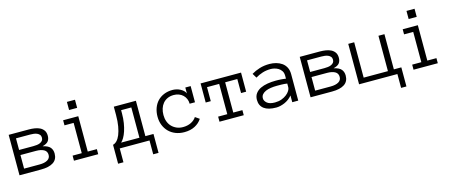

<svg xmlns="http://www.w3.org/2000/svg" viewBox="-43 -1284 5000 2087"><g transform="rotate(-15 2456.5 -240.5)"><path d="M454.1 -129.9Q454.1 -64 405.5 -32Q356.9 0 266.1 0H23.9V-455.1H251Q284.2 -455.1 316.7 -450Q349.1 -444.8 374.5 -431.9Q399.9 -418.9 416 -396Q432.1 -373 432.1 -335.9Q432.1 -300.8 415 -276.9Q397.9 -252.9 348.1 -240.2Q409.2 -226.1 431.6 -198.5Q454.1 -170.9 454.1 -129.9ZM365.2 -332Q365.2 -353 354 -366Q342.8 -378.9 326.4 -386Q310.1 -393.1 290 -395.5Q270 -397.9 251 -397.9H90.8V-267.1H251Q271 -267.1 291.5 -269.5Q312 -272 328.6 -279.5Q345.2 -287.1 355.2 -299.6Q365.2 -312 365.2 -332ZM387.2 -132.8Q387.2 -172.9 354.5 -191.4Q321.8 -210 265.1 -210H90.8V-57.1H265.1Q321.8 -57.1 354.5 -76.2Q387.2 -95.2 387.2 -132.8Z M818.8 -545.9H728V-637.2H818.8ZM909.7 0H636.7V-57.1H739.7V-397.9H636.7V-455.1H807.1V-57.1H909.7Z M1091.8 -57.1Q1114.7 -62 1135.7 -83.5Q1156.7 -105 1172.4 -143.1Q1188 -181.2 1197.5 -235.6Q1207 -290 1207 -360.8V-455.1H1455.6V-57.1H1546.9V155.8H1486.8V0H1151.9V155.8H1091.8ZM1273.9 -360.8Q1273.9 -304.2 1265.9 -254.6Q1257.8 -205.1 1244.9 -166Q1231.9 -127 1215.3 -98.9Q1198.7 -70.8 1182.6 -57.1H1388.7V-397.9H1273.9Z M2075.7 -85.9Q2046.9 -41 1996.8 -14.9Q1946.8 11.2 1877.9 11.2Q1824.7 11.2 1780.3 -6.3Q1735.8 -23.9 1704.3 -55.4Q1672.9 -86.9 1655.3 -130.4Q1637.7 -173.8 1637.7 -227.1Q1637.7 -278.8 1653.8 -323Q1669.9 -367.2 1699.7 -398.7Q1729.5 -430.2 1772.7 -448Q1815.9 -465.8 1868.7 -465.8Q1889.6 -465.8 1911.6 -460.9Q1933.6 -456.1 1953.1 -446Q1972.7 -436 1988.3 -422.1Q2003.9 -408.2 2011.7 -389.2V-455.1H2071.8V-272.9H2011.7Q2011.7 -303.2 2000.7 -328.1Q1989.7 -353 1970.7 -371.1Q1951.7 -389.2 1925.3 -399.2Q1898.9 -409.2 1868.7 -409.2Q1827.6 -409.2 1797.1 -395Q1766.6 -380.9 1746.1 -356.4Q1725.6 -332 1715.1 -299.1Q1704.6 -266.1 1704.6 -227.1Q1704.6 -188 1716.6 -155Q1728.5 -122.1 1751.2 -98.1Q1773.9 -74.2 1805.9 -60.1Q1837.9 -45.9 1877.9 -45.9Q1928.7 -45.9 1968.3 -65.4Q2007.8 -85 2028.8 -118.2Z M2638.7 -240.2H2581.5V-397.9H2444.8V-57.1H2547.4V0H2274.4V-57.1H2377.4V-397.9H2240.7V-240.2H2183.6V-455.1H2638.7Z M2728.5 -123Q2728.5 -166 2750 -195.1Q2771.5 -224.1 2806.4 -241Q2841.3 -257.8 2886.5 -265.4Q2931.6 -272.9 2978.5 -272.9Q2996.6 -272.9 3011 -272.5Q3025.4 -272 3038.3 -271Q3051.3 -270 3064.5 -268.6Q3077.6 -267.1 3093.3 -265.1V-297.9Q3093.3 -331.1 3078.9 -352.5Q3064.5 -374 3043.5 -386.5Q3022.5 -398.9 2999.5 -404.1Q2976.6 -409.2 2960.4 -409.2Q2909.7 -409.2 2866.7 -395.5Q2823.7 -381.8 2786.6 -358.9L2756.3 -409.2Q2797.4 -434.1 2848.4 -450Q2899.4 -465.8 2960.4 -465.8Q2997.6 -465.8 3033.4 -456.3Q3069.3 -446.8 3097.9 -427Q3126.5 -407.2 3143.6 -375Q3160.6 -342.8 3160.6 -297.9V0H3093.3V-76.2Q3075.7 -54.2 3053.5 -37.6Q3031.2 -21 3006.8 -10.5Q2982.4 0 2958 5.6Q2933.6 11.2 2911.6 11.2Q2821.3 11.2 2774.9 -23.4Q2728.5 -58.1 2728.5 -123ZM2911.6 -45.9Q2953.6 -45.9 2987.1 -58.3Q3020.5 -70.8 3043.9 -89.4Q3067.4 -107.9 3080.3 -128.9Q3093.3 -149.9 3093.3 -167V-210Q3060.5 -214.8 3030.5 -215.3Q3000.5 -215.8 2978.5 -215.8Q2942.4 -215.8 2908.9 -210.9Q2875.5 -206.1 2850.6 -195.1Q2825.7 -184.1 2810.5 -166.5Q2795.4 -148.9 2795.4 -123Q2795.4 -94.2 2823.5 -70.1Q2851.6 -45.9 2911.6 -45.9Z M3729.5 -129.9Q3729.5 -64 3680.9 -32Q3632.3 0 3541.5 0H3299.3V-455.1H3526.4Q3559.6 -455.1 3592 -450Q3624.5 -444.8 3649.9 -431.9Q3675.3 -418.9 3691.4 -396Q3707.5 -373 3707.5 -335.9Q3707.5 -300.8 3690.4 -276.9Q3673.3 -252.9 3623.5 -240.2Q3684.6 -226.1 3707 -198.5Q3729.5 -170.9 3729.5 -129.9ZM3640.6 -332Q3640.6 -353 3629.4 -366Q3618.2 -378.9 3601.8 -386Q3585.4 -393.1 3565.4 -395.5Q3545.4 -397.9 3526.4 -397.9H3366.2V-267.1H3526.4Q3546.4 -267.1 3566.9 -269.5Q3587.4 -272 3604 -279.5Q3620.6 -287.1 3630.6 -299.6Q3640.6 -312 3640.6 -332ZM3662.6 -132.8Q3662.6 -172.9 3629.9 -191.4Q3597.2 -210 3540.5 -210H3366.2V-57.1H3540.5Q3597.2 -57.1 3629.9 -76.2Q3662.6 -95.2 3662.6 -132.8Z M4336.4 -59.1V155.8H4276.4V0H3845.2V-455.1H3912.1V-57.1H4185.1V-455.1H4252.4V-59.1Z M4640.1 -545.9H4549.3V-637.2H4640.1ZM4731 0H4458V-57.1H4561V-397.9H4458V-455.1H4628.4V-57.1H4731Z"/></g></svg>

Font: Anonymous Pro
Style: Regular
Weight: 400
Monospace: yes
Designer: Mark Simonson
Version: Version 1.002